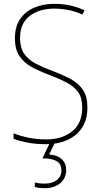

<svg xmlns="http://www.w3.org/2000/svg" viewBox="-20 -744 527 1004"><path d="M437 -182Q437 -118 408.5 -75.5Q380 -33 331.5 -11.5Q283 10 221 10Q167 10 125.5 2Q84 -6 51 -18V-47Q86 -33 129 -24Q172 -15 223 -15Q304 -15 357 -57Q410 -99 410 -182Q410 -231 389.5 -261Q369 -291 330 -311.5Q291 -332 236 -353Q185 -372 145 -394Q105 -416 81.5 -451Q58 -486 58 -544Q58 -604 85 -644Q112 -684 159 -704Q206 -724 265 -724Q349 -724 422 -690L411 -668Q371 -686 333.5 -692.5Q296 -699 263 -699Q187 -699 136 -661Q85 -623 85 -546Q85 -493 107 -462Q129 -431 166.5 -411.5Q204 -392 249 -375Q306 -354 348 -331.5Q390 -309 413.5 -274.5Q437 -240 437 -182ZM326 145Q326 188 295 214Q264 240 215 240Q184 240 162 234V210Q183 216 215 216Q252 216 276.5 198Q301 180 301 146Q301 113 276 98.5Q251 84 202 84L242 0H268L237 64Q280 67 303 88.5Q326 110 326 145Z"/></svg>

Font: Noto Sans Telugu SemiCondensed Thin
Style: Regular
Weight: 100
Width: 4
Designer: Jelle Bosma - Monotype Design Team
Foundry: Monotype Imaging Inc.
Version: Version 2.005; ttfautohint (v1.8.4.7-5d5b)